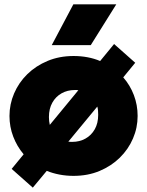

<svg xmlns="http://www.w3.org/2000/svg" viewBox="-20 -792 675 881"><path d="M130.5 69 33.5 -17 88.5 -84Q58 -120 40.8 -165Q23.5 -210 23.5 -260Q23.5 -314 44.8 -363.5Q66 -413 105.2 -451.5Q144.5 -490 198.5 -512.5Q252.5 -535 317.5 -535Q351.5 -535 382 -529.2Q412.5 -523.5 439.5 -512L503.5 -590L600.5 -504L545.5 -437Q577 -401 594.2 -355.8Q611.5 -310.5 611.5 -260Q611.5 -206 590.2 -156.5Q569 -107 529.8 -68.5Q490.5 -30 436.8 -7.5Q383 15 317.5 15Q284 15 252.8 9Q221.5 3 194.5 -8ZM208.5 -219 339.5 -378Q336 -379 331.8 -379Q327.5 -379 323.5 -379Q289.5 -379 262.5 -363.8Q235.5 -348.5 220 -320.8Q204.5 -293 204.5 -255Q204.5 -245.5 205.5 -236.5Q206.5 -227.5 208.5 -219ZM311.5 -141Q345 -141 372 -156Q399 -171 414.8 -198.8Q430.5 -226.5 430.5 -265Q430.5 -275 429.8 -284.5Q429 -294 426.5 -303L293.5 -142Q298 -141.5 302.5 -141.2Q307 -141 311.5 -141ZM217.5 -585 316.5 -772H513.5L396.5 -585Z"/></svg>

Font: Geologica Roman Black
Style: Regular
Weight: 900
Designer: Sindre Bremnes, Frode Helland
Foundry: Monokrom Skriftforlag AS
Version: Version 1.010;gftools[0.9.28]